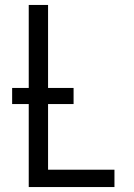

<svg xmlns="http://www.w3.org/2000/svg" viewBox="-20 -755 540 775"><path d="M96 0V-335H29V-400H96V-735H174V-400H277V-335H174V-70H442V0Z"/></svg>

Font: Iosevka Algr
Style: Regular
Weight: 400
Monospace: yes
Designer: Belleve Invis
Foundry: Belleve Invis
Version: Version 26.0.2; ttfautohint (v1.8.3)